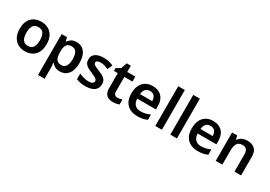

<svg xmlns="http://www.w3.org/2000/svg" viewBox="25 -1849 4464 3178"><g transform="rotate(30 2257.0 -260.0)"><path d="M565 -272Q565 -137 495 -63.5Q425 10 305 10Q231 10 173 -23Q115 -56 82 -119Q49 -182 49 -272Q49 -407 118.5 -479.5Q188 -552 308 -552Q383 -552 441 -519.5Q499 -487 532 -424.5Q565 -362 565 -272ZM178 -272Q178 -186 208.5 -139Q239 -92 307 -92Q375 -92 405.5 -139Q436 -186 436 -272Q436 -358 405.5 -404Q375 -450 306 -450Q239 -450 208.5 -404Q178 -358 178 -272Z M980 -552Q1075 -552 1133 -481.5Q1191 -411 1191 -272Q1191 -133 1131.5 -61.5Q1072 10 977 10Q917 10 880 -12Q843 -34 821 -63H813Q816 -44 818.5 -21.5Q821 1 821 20V240H695V-542H797L815 -470H821Q843 -504 881 -528Q919 -552 980 -552ZM944 -450Q877 -450 849.5 -410Q822 -370 821 -289V-273Q821 -186 847.5 -139.5Q874 -93 946 -93Q1005 -93 1033.5 -141.5Q1062 -190 1062 -274Q1062 -358 1033.5 -404Q1005 -450 944 -450Z M1690 -157Q1690 -75 1631.5 -32.5Q1573 10 1464 10Q1407 10 1366.5 2Q1326 -6 1288 -23V-130Q1328 -111 1376.5 -98Q1425 -85 1468 -85Q1520 -85 1543 -101Q1566 -117 1566 -144Q1566 -160 1557 -172.5Q1548 -185 1521.5 -200Q1495 -215 1443 -237Q1391 -257 1356.5 -278.5Q1322 -300 1304.5 -329Q1287 -358 1287 -404Q1287 -477 1344.5 -514.5Q1402 -552 1498 -552Q1548 -552 1592.5 -542Q1637 -532 1682 -512L1642 -419Q1604 -435 1568 -446Q1532 -457 1494 -457Q1411 -457 1411 -410Q1411 -393 1421.5 -381Q1432 -369 1458.5 -355.5Q1485 -342 1534 -323Q1582 -304 1617 -283.5Q1652 -263 1671 -233Q1690 -203 1690 -157Z M2021 -91Q2044 -91 2066.5 -95.5Q2089 -100 2108 -106V-12Q2088 -3 2056 3.5Q2024 10 1989 10Q1943 10 1905 -5.5Q1867 -21 1845 -59Q1823 -97 1823 -165V-447H1750V-502L1830 -546L1870 -661H1949V-542H2103V-447H1949V-166Q1949 -128 1969 -109.5Q1989 -91 2021 -91Z M2435 -552Q2544 -552 2607.5 -487Q2671 -422 2671 -306V-242H2313Q2315 -168 2354 -127.5Q2393 -87 2462 -87Q2514 -87 2556 -97.5Q2598 -108 2642 -128V-27Q2602 -8 2559 1Q2516 10 2456 10Q2377 10 2315.5 -20.5Q2254 -51 2219.5 -113Q2185 -175 2185 -267Q2185 -406 2254 -479Q2323 -552 2435 -552ZM2435 -459Q2384 -459 2352.5 -426.5Q2321 -394 2316 -330H2549Q2548 -386 2520.5 -422.5Q2493 -459 2435 -459Z M2924 0H2798V-760H2924Z M3211 0H3085V-760H3211Z M3590 -552Q3699 -552 3762.5 -487Q3826 -422 3826 -306V-242H3468Q3470 -168 3509 -127.5Q3548 -87 3617 -87Q3669 -87 3711 -97.5Q3753 -108 3797 -128V-27Q3757 -8 3714 1Q3671 10 3611 10Q3532 10 3470.5 -20.5Q3409 -51 3374.5 -113Q3340 -175 3340 -267Q3340 -406 3409 -479Q3478 -552 3590 -552ZM3590 -459Q3539 -459 3507.5 -426.5Q3476 -394 3471 -330H3704Q3703 -386 3675.5 -422.5Q3648 -459 3590 -459Z M4243 -552Q4334 -552 4385.5 -505Q4437 -458 4437 -353V0H4311V-328Q4311 -450 4211 -450Q4135 -450 4107 -402Q4079 -354 4079 -265V0H3953V-542H4050L4068 -471H4075Q4101 -513 4146.5 -532.5Q4192 -552 4243 -552Z"/></g></svg>

Font: Noto Sans Bassa Vah SemiBold
Style: Regular
Weight: 600
Designer: Monotype Design Team
Foundry: Monotype Imaging Inc.
Version: Version 2.002; ttfautohint (v1.8.4.7-5d5b)